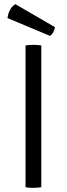

<svg xmlns="http://www.w3.org/2000/svg" viewBox="-20 -902 322 925"><path d="M103 0V-683Q117 -686 139.5 -686Q162 -686 179 -683V0Q162 3 139.5 3Q117 3 103 0ZM54 -882 245 -771Q239 -741 221 -729L16 -815Q23 -863 54 -882Z"/></svg>

Font: Signika
Style: Light
Weight: 300
Designer: Anna Giedrys
Foundry: Anna Giedrys
Version: Version 1.001